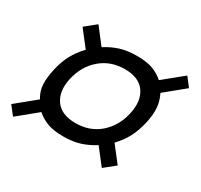

<svg xmlns="http://www.w3.org/2000/svg" viewBox="-146 -799 864 827"><g transform="rotate(30 285.5 -385.5)"><path d="M5 -120.5 -29 -164 68 -243Q49 -274.5 47.8 -307.8Q46.5 -341 56.5 -385Q66.5 -429 84.2 -462.2Q102 -495.5 132 -527L70.5 -606L124.5 -649.5L185.5 -570.5Q217 -591 253 -602.8Q289 -614.5 338 -614.5Q386.5 -614.5 417 -603Q447.5 -591.5 470 -571L566.5 -649.5L600 -606L503.5 -527Q519.5 -495.5 522 -462.2Q524.5 -429 514.5 -385Q504.5 -341.5 487.2 -308Q470 -274.5 439.5 -242.5L500.5 -164L446.5 -120.5L385.5 -199Q354 -178.5 318.2 -166.8Q282.5 -155 234 -155Q185.5 -155 154.5 -166.8Q123.5 -178.5 101 -199ZM251 -231Q322 -231 370.8 -273.5Q419.5 -316 435 -385Q450.5 -454 420.8 -496.5Q391 -539 321 -539Q250 -539 200.8 -496.5Q151.5 -454 136 -385Q120.5 -316 150.8 -273.5Q181 -231 251 -231Z"/></g></svg>

Font: Besley* Condensed Heavy
Style: Italic
Weight: 800
Width: 3
Italic angle: -13°
Designer: Owen Earl
Foundry: indestructible type*
Version: Version 3.000; ttfautohint (v1.8.3)